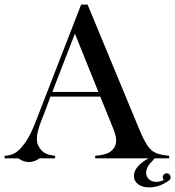

<svg xmlns="http://www.w3.org/2000/svg" viewBox="-30 -687 760 833"><path d="M383 0V-11Q425 -15 443 -25Q474 -44 474 -78Q474 -89 470.5 -102Q467 -115 460 -132L452 -152L405 -268H189L164 -201L152 -170Q130 -117 130 -85Q130 -77 131.5 -68.5Q133 -60 138 -52Q146 -36 160 -26Q178 -14 209 -11V0H141Q120 16 96 16Q71 16 50 0H-10V-11Q15 -12 35 -23Q56 -36 73 -60Q88 -78 104 -111Q112 -127 121.5 -150.5Q131 -174 143 -206L322 -667H350L563 -153Q575 -124 584 -103.5Q593 -83 601 -70Q608 -57 615.5 -48Q623 -39 631 -32Q644 -23 658 -19Q675 -14 704 -11V0ZM295 -541 197 -288H397ZM634 8Q617 25 610.5 37.5Q604 50 604 63Q604 80 616.5 91Q629 102 649 102Q663 102 681 94Q676 89 676 82Q676 75 681 70Q686 65 693 65Q701 65 705.5 70Q710 75 710 82Q710 92 703 96Q680 112 659.5 119Q639 126 616 126Q588 126 569.5 112.5Q551 99 551 77Q551 35 614 0H641Z"/></svg>

Font: Wachinanga
Style: Regular
Weight: 400
Designer: deFharo
Foundry: deFharo
Version: Wachinanga: Version 2.001 2013